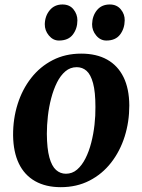

<svg xmlns="http://www.w3.org/2000/svg" viewBox="-20 -802 620 836"><path d="M333.5 -568.5Q400 -568.5 446.5 -542.5Q493 -516.5 517.8 -466.2Q542.5 -416 543 -343Q543 -271.5 522.8 -207.5Q502.5 -143.5 463.8 -93.8Q425 -44 369.5 -15.5Q314 13 244.5 13Q179.5 13 133 -13.2Q86.5 -39.5 62.2 -89.8Q38 -140 37 -212.5Q36.5 -284.5 56.8 -348.8Q77 -413 115.8 -462.5Q154.5 -512 209.5 -540.2Q264.5 -568.5 333.5 -568.5ZM314 -509.5Q286 -509.5 264.8 -491.5Q243.5 -473.5 228.2 -443Q213 -412.5 203 -374.5Q193 -336.5 188.5 -296.5Q184 -256.5 184 -219.5Q184.5 -154.5 195 -116.5Q205.5 -78.5 224 -62Q242.5 -45.5 267 -45.5Q294.5 -45.5 315.5 -63.5Q336.5 -81.5 352 -112Q367.5 -142.5 377.2 -180.5Q387 -218.5 391.5 -258.8Q396 -299 395.5 -336.5Q395.5 -402 385.2 -439.8Q375 -477.5 357 -493.5Q339 -509.5 314 -509.5ZM236.5 -625.5Q211 -625.5 192.8 -647.5Q174.5 -669.5 175 -697Q176 -733 196.8 -757.8Q217.5 -782.5 252 -782.5Q283 -782.5 300 -761.2Q317 -740 317 -713.5Q317 -677.5 297.2 -651.5Q277.5 -625.5 236.5 -625.5ZM443 -625.5Q417 -625.5 398.8 -647.5Q380.5 -669.5 381 -697Q382 -733 402.2 -757.8Q422.5 -782.5 458 -782.5Q488.5 -782.5 506 -761.2Q523.5 -740 523 -713.5Q522.5 -677.5 502.8 -651.5Q483 -625.5 443 -625.5Z"/></svg>

Font: Merriweather Light 18pt
Style: Bold Italic
Weight: 700
Italic angle: -7.8°
Version: Version 2.101